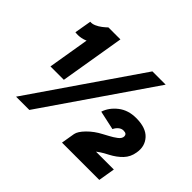

<svg xmlns="http://www.w3.org/2000/svg" viewBox="-147 -937 1176 1176"><g transform="rotate(45 441.0 -349.5)"><path d="M116 -280 175 -634 198 -700H302L232 -280ZM76 -536 95 -646Q112 -644 131.5 -652.5Q151 -661 168.5 -674.5Q186 -688 198 -700L268 -626Q225 -584 177 -556.5Q129 -529 76 -536ZM98 0 579 -700H694L213 0ZM617 1 511 -89Q516 -116 551.5 -152Q587 -188 635 -213L672 -233Q695 -245 717 -261.5Q739 -278 739 -297Q739 -307 732.5 -313Q726 -319 710 -319Q693 -319 678.5 -307Q664 -295 656 -277L532 -304Q548 -354 595 -391Q642 -428 711 -428Q796 -428 834.5 -385.5Q873 -343 862 -281Q855 -236 825.5 -205Q796 -174 752 -151L724 -136Q706 -126 683 -108.5Q660 -91 641.5 -64.5Q623 -38 617 1ZM496 0 511 -89 605 -108H837L819 0Z"/></g></svg>

Font: Figtree Black
Style: Italic
Weight: 900
Italic angle: -9.5°
Foundry: Erik Kennedy
Version: Version 2.001;gftools[0.9.30]